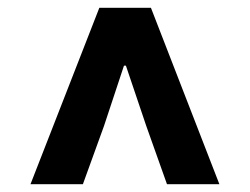

<svg xmlns="http://www.w3.org/2000/svg" viewBox="-20 -784 639 491"><path d="M58 -313 234 -764H366L541 -313H407L354 -462L302 -616H297L246 -462L192 -313Z"/></svg>

Font: Noto Sans TC Thin ExtraBold
Style: Regular
Weight: 800
Version: Version 2.004-H2;hotconv 1.0.118;makeotfexe 2.5.65603